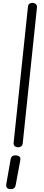

<svg xmlns="http://www.w3.org/2000/svg" viewBox="-20 -1024 304 1335"><path d="M106.5 0Q92.5 0 82.8 -8Q73 -16 75 -33L174.5 -978Q176 -992.5 184.8 -998.2Q193.5 -1004 204.5 -1004Q219 -1004 228.8 -995.8Q238.5 -987.5 237 -972L138 -27Q136.5 -12.5 127 -6.2Q117.5 0 106.5 0ZM49.5 291Q35 289.5 27.8 281Q20.5 272.5 24 254L54 83.5Q57 66.5 67.2 60.8Q77.5 55 93 56.5Q108 58 116 65.8Q124 73.5 121 90.5L89 263Q86 280 75 286.2Q64 292.5 49.5 291Z"/></svg>

Font: Edu NSW ACT Hand Pre
Style: Regular
Weight: 400
Designer: Tina and Corey Anderson, Eben Sorkin, Mirko Velimirovic
Foundry: Sorkin Type Co.
Version: Version 2.000